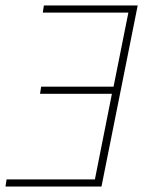

<svg xmlns="http://www.w3.org/2000/svg" viewBox="-28 -680 532 700"><path d="M-8 0 -4 -26H318L380 -338H118L122 -364H386L440 -634H128L132 -660H474L342 0Z"/></svg>

Font: Source Sans 3 ExtraLight
Style: Italic
Weight: 250
Italic angle: -11°
Designer: Paul D. Hunt
Foundry: Adobe
Version: Version 3.046;hotconv 1.0.118;makeotfexe 2.5.65603